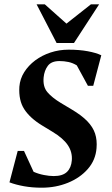

<svg xmlns="http://www.w3.org/2000/svg" viewBox="-20 -858 521 893"><path d="M174.1 15Q129.6 15 91.3 8.1Q53 1.2 24 -9.9L62.4 -156.1H91.6L136.2 -59Q158.7 -49 184 -44.1Q209.2 -39.1 230.1 -39.1Q271.1 -39.1 291.2 -58.2Q311.3 -77.4 314 -112.1Q317.1 -150.9 295.3 -183.1Q273.5 -215.4 224.1 -245.1L174.9 -275Q119.4 -309 92.8 -350.1Q66.1 -391.1 70.1 -454.9Q73.1 -491.5 92.7 -522.5Q112.3 -553.5 143.7 -577.1Q175.2 -600.6 215.2 -613.8Q255.1 -627 298.9 -627Q348.9 -627 388 -619.7Q427.1 -612.5 451.1 -600.9L413.7 -459H388.9L337.2 -553.9Q318.6 -565.4 298.3 -569.7Q278 -574 256.7 -574Q218.9 -574 202.4 -551.8Q186 -529.6 182.9 -497.9Q178.9 -454.7 200.4 -429.4Q221.9 -404 263 -379.1L311.9 -349.9Q359.1 -322 385.7 -294.6Q412.2 -267.2 422.2 -236.9Q432.2 -206.5 429 -169.1Q424.7 -113.5 388.6 -72.2Q352.5 -30.9 296 -7.9Q239.5 15 174.1 15ZM243.3 -657.9 150.1 -838H188.2L289.1 -748.1L403 -838H441.1L324 -657.9Z"/></svg>

Font: Ancizar Serif Light
Style: Italic
Weight: 300
Italic angle: -4°
Designer: Cesar Puertas, Viviana Monsalve, Julian Moncada, Julian Prieto, Jose Castro, Felipe Aragon, Mariel Hernandez, Sara Alarc
Version: Version 8.100